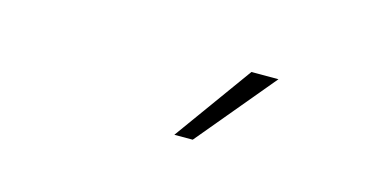

<svg xmlns="http://www.w3.org/2000/svg" viewBox="-33 -796 666 343"><g transform="rotate(15 300.0 -624.0)"><path d="M297 -552 401 -696H451L331 -552Z"/></g></svg>

Font: Gantari ExtraLight
Style: Italic
Weight: 250
Italic angle: -10°
Designer: Anugrah Pasau
Foundry: Lafontype
Version: Version 1.000